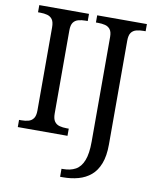

<svg xmlns="http://www.w3.org/2000/svg" viewBox="-101 -790 897 1107"><g transform="rotate(10 348.0 -237.0)"><path d="M38 0V-42H51Q74 -42 92.5 -47Q111 -52 122 -67.5Q133 -83 133 -114V-600Q133 -632 122 -647Q111 -662 92.5 -667Q74 -672 51 -672H38V-714H329V-672H316Q294 -672 275 -667Q256 -662 245 -647Q234 -632 234 -600V-114Q234 -83 245 -67.5Q256 -52 275 -47Q294 -42 316 -42H329V0ZM328 240V193H337Q380 193 410 176.5Q440 160 456 119.5Q472 79 472 9V-604Q472 -634 460.5 -648.5Q449 -663 430.5 -667.5Q412 -672 390 -672H377V-714H668V-672H655Q633 -672 614 -667Q595 -662 584 -647Q573 -632 573 -600V8Q573 75 555.5 120Q538 165 507 191Q476 217 434.5 228.5Q393 240 345 240Z"/></g></svg>

Font: Noto Serif Kannada
Style: Regular
Weight: 400
Designer: Universal Thirst, Indian Type Foundry and the Monotype Design Team
Foundry: Monotype Imaging Inc.
Version: Version 2.003